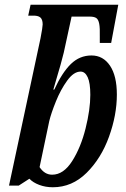

<svg xmlns="http://www.w3.org/2000/svg" viewBox="-20 -780 530 810"><path d="M104 -26 59 3H18L151 -619Q160 -666 160 -677Q160 -698 150 -706.5Q140 -715 116 -714H99L109 -760H479L449 -599H401V-624Q402 -662 398.5 -680Q395 -698 386 -704Q377 -710 358 -710H282L249 -558Q239 -516 216 -440L205 -402H209Q242 -474 279 -510Q316 -546 366 -546Q415 -546 444 -503Q473 -460 473 -381Q473 -295 440 -203.5Q407 -112 345.5 -51Q284 10 203 10Q172 10 145.5 0Q119 -10 104 -26ZM361 -380Q361 -430 350 -454Q339 -478 320 -478Q291 -478 263.5 -440Q236 -402 216 -352.5Q196 -303 188 -270L147 -75Q168 -43 200 -43Q248 -43 284.5 -100.5Q321 -158 341 -238Q361 -318 361 -380Z"/></svg>

Font: Noto Serif CondSemiBold
Style: Italic
Weight: 600
Width: 3
Italic angle: -12°
Designer: Monotype Design Team
Foundry: Monotype Imaging Inc.
Version: Version 1.001